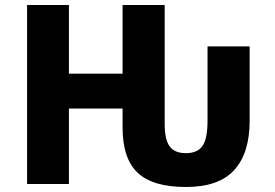

<svg xmlns="http://www.w3.org/2000/svg" viewBox="-20 -734 1099 766"><path d="M88 0H255V-301H469V-225Q469 -102 529 -45Q589 12 722 12Q853 12 914.5 -55.5Q976 -123 976 -252V-549H808V-253Q808 -181 788 -152Q768 -123 722 -123Q676 -123 656.5 -150.5Q637 -178 637 -240V-714H469V-440H255V-714H88Z"/></svg>

Font: Noto Sans UI Extra
Style: Regular
Weight: 800
Designer: Monotype Design Team
Foundry: Monotype Imaging Inc.
Version: Version 1.901